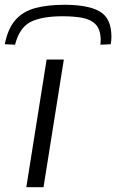

<svg xmlns="http://www.w3.org/2000/svg" viewBox="-43 -783 486 803"><path d="M139 0H67L152 -534H224ZM226 -763Q327 -763 375 -734.5Q423 -706 423 -629Q423 -612 420 -598L377 -596Q378 -604 378 -610.5Q378 -617 378 -623Q376 -662 356 -682Q336 -702 301 -708.5Q266 -715 220 -715Q131 -715 84.5 -691Q38 -667 20 -596L-23 -598Q-10 -664 22 -700Q54 -736 105.5 -749.5Q157 -763 226 -763Z"/></svg>

Font: Georama ExtraExtended Light
Style: Italic
Weight: 300
Width: 8
Italic angle: -9°
Designer: Jean-Baptiste Levee
Foundry: Production Type
Version: Version 1.000